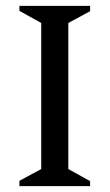

<svg xmlns="http://www.w3.org/2000/svg" viewBox="-20 -632 372 652"><path d="M46 0V-18L120 -58V-554L46 -595V-612H286V-594L212 -554V-58L286 -17V0Z"/></svg>

Font: Ancizar Serif Light
Style: Regular
Weight: 400
Version: Version 8.100